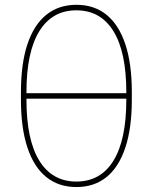

<svg xmlns="http://www.w3.org/2000/svg" viewBox="-20 -755 623 783"><path d="M291.5 7.8Q219.2 7.8 168.7 -33Q118.2 -73.7 91.8 -153.3Q65.4 -232.9 65.4 -348.1V-379.4Q65.4 -495.1 91.8 -574.5Q118.2 -653.8 168.7 -694.6Q219.2 -735.4 291.5 -735.4Q364.3 -735.4 414.6 -694.6Q464.8 -653.8 491.2 -574.5Q517.6 -495.1 517.6 -379.4V-348.1Q517.6 -232.9 491.2 -153.3Q464.8 -73.7 414.6 -33Q364.3 7.8 291.5 7.8ZM291.5 -14.6Q390.1 -14.6 442.6 -99.6Q495.1 -184.6 495.1 -348.1V-379.4Q495.1 -543 442.6 -627.9Q390.1 -712.9 291.5 -712.9Q192.9 -712.9 140.4 -627.9Q87.9 -543 87.9 -379.4V-348.1Q87.9 -184.6 140.4 -99.6Q192.9 -14.6 291.5 -14.6ZM76.2 -352.5V-375H506.8V-352.5Z"/></svg>

Font: Inter 18pt Thin
Style: Regular
Weight: 250
Designer: Rasmus Andersson
Foundry: rsms
Version: Version 4.001;git-66647c0bb